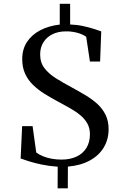

<svg xmlns="http://www.w3.org/2000/svg" viewBox="-20 -882 682 1028"><path d="M288.5 126.5 289 10.5Q243.5 7.5 203 -1Q162.5 -9.5 133.2 -19Q104 -28.5 90.5 -33.5L98.5 -206.5H154.5L174 -65.5Q188 -54.5 209.2 -45.8Q230.5 -37 256.2 -32.2Q282 -27.5 309 -27.5Q356 -27.5 390.2 -43.8Q424.5 -60 443 -90.5Q461.5 -121 461.5 -163Q461.5 -196 447.5 -221Q433.5 -246 408.8 -266.2Q384 -286.5 351.8 -304.5Q319.5 -322.5 283.5 -342Q249 -360.5 216 -381.2Q183 -402 156.5 -427.8Q130 -453.5 114.5 -487.2Q99 -521 99 -566Q99 -618.5 124.5 -657.2Q150 -696 195.2 -719.8Q240.5 -743.5 300 -750.5V-861.5H355.5V-751Q393 -749.5 426.2 -742.2Q459.5 -735 484.2 -726.8Q509 -718.5 522 -714L516 -552.5H461.5L441.5 -685Q424 -698 394.8 -706.2Q365.5 -714.5 332.5 -714Q292.5 -714 261.5 -699Q230.5 -684 212.8 -656.2Q195 -628.5 195 -590Q195 -547 218.2 -516.8Q241.5 -486.5 279.5 -462.8Q317.5 -439 362.5 -415Q402 -393.5 438 -372Q474 -350.5 501.8 -325Q529.5 -299.5 545.5 -266.8Q561.5 -234 561.5 -190Q561.5 -136 535.8 -92.8Q510 -49.5 461.2 -22.8Q412.5 4 343.5 10L343 126.5Z"/></svg>

Font: Merriweather 96pt
Style: Regular
Weight: 400
Version: Version 2.100